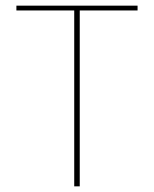

<svg xmlns="http://www.w3.org/2000/svg" viewBox="-20 -659 544 679"><path d="M242.5 0V-639H262V0ZM38 -622V-639H466.5V-622Z"/></svg>

Font: Anek Bangla Thin
Style: Regular
Weight: 250
Designer: Sulekha Rajkumar (Bangla), Yesha Goshar (Latin)
Foundry: Ek Type
Version: Version 1.003